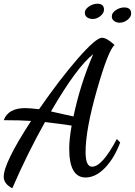

<svg xmlns="http://www.w3.org/2000/svg" viewBox="-20 -925 725 1032"><path d="M0 25Q0 -49 147 -275Q87 -279 0 -279Q24 -344 116 -344Q136 -344 190 -338Q302 -500 399 -611Q496 -722 528 -722Q554 -722 596 -683Q563 -658 501.5 -443.5Q440 -229 440 -108Q440 -29 475 -29Q529 -29 608 -178L626 -159Q594 -74 544 -22.5Q494 29 440 29Q352 29 352 -126Q352 -175 365 -250Q314 -258 222 -269Q129 -104 46 87Q0 63 0 25ZM254 -326Q277 -321 320.5 -311Q364 -301 375 -299Q411 -471 481 -634Q392 -564 254 -326ZM436 -857Q436 -875 458 -890Q480 -905 503 -905Q539 -905 539 -873Q539 -855 520 -839Q501 -823 479 -823Q461 -823 448.5 -831.5Q436 -840 436 -857ZM581 -837Q581 -856 602.5 -870.5Q624 -885 648 -885Q685 -885 685 -852Q685 -834 665.5 -818.5Q646 -803 623 -803Q606 -803 593.5 -812Q581 -821 581 -837Z"/></svg>

Font: TypoPRO Dancing Script
Style: Bold
Weight: 700
Designer: Pablo Impallari
Foundry: Pablo Impallari. www.impallari.com Igino Marini. www.ikern.com
Version: Version 1.002